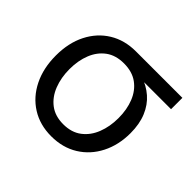

<svg xmlns="http://www.w3.org/2000/svg" viewBox="-132 -701 876 876"><g transform="rotate(45 306.0 -262.5)"><path d="M291 11.7Q217.8 11.7 162.4 -23.2Q106.9 -58.1 76.2 -120.4Q45.4 -182.6 45.4 -264.2Q45.4 -345.7 76.4 -406.7Q107.4 -467.8 162.6 -501.7Q217.8 -535.6 291 -535.6H590.3V-462.4H368.7L291 -458.5Q238.3 -458.5 203.4 -432.9Q168.5 -407.2 150.9 -363.3Q133.3 -319.3 133.3 -264.2Q133.3 -209.5 150.9 -164.3Q168.5 -119.1 203.4 -92.5Q238.3 -65.9 291 -65.9Q344.2 -65.9 379.4 -92.8Q414.6 -119.6 432.1 -164.6Q449.7 -209.5 449.7 -264.2Q449.7 -319.3 432.1 -363.3Q414.6 -407.2 379.4 -432.9Q344.2 -458.5 291 -458.5V-487.8Q344.7 -487.8 389.6 -473.1Q434.6 -458.5 467.5 -429.7Q500.5 -400.9 518.8 -356.9Q537.1 -313 537.1 -254.4Q537.1 -177.7 506.3 -117.4Q475.6 -57.1 420.2 -22.7Q364.7 11.7 291 11.7Z"/></g></svg>

Font: Inter 20pt
Style: Regular
Weight: 400
Version: Version 4.001;git-66647c0bb